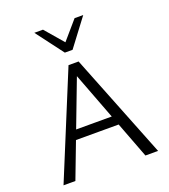

<svg xmlns="http://www.w3.org/2000/svg" viewBox="-160 -1022 1001 1136"><g transform="rotate(-20 340.5 -453.5)"><path d="M558.5 0 323.8 -617.5H352.4L117.5 0H42.8L313.7 -658H377.2L638.2 0ZM161.6 -226.5 183.1 -285H479.4L510.5 -226.5ZM318.7 -735.1 331.5 -778.3 442.5 -907H497L367.3 -735.1ZM318.7 -735.1 189 -907H243.5L355 -777.2L367.3 -735.1Z"/></g></svg>

Font: Ysabeau
Style: Bold
Weight: 700
Designer: Christian Thalmann (Catharsis Fonts)
Version: Version 2.000;gftools[0.9.27.dev2+g8671c4b]